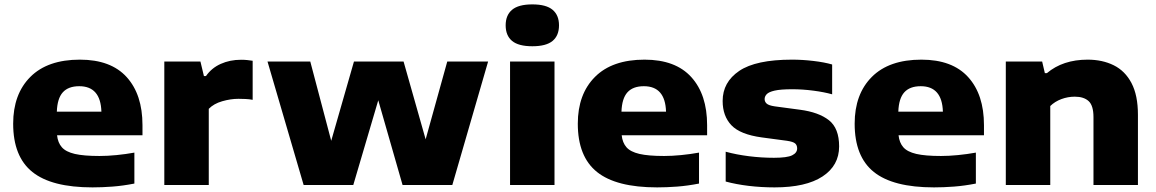

<svg xmlns="http://www.w3.org/2000/svg" viewBox="-20 -822 5136 853"><path d="M391 10.5Q209 10.5 123.8 -58Q38.5 -126.5 38.5 -272.5Q38.5 -404 115 -480.5Q191.5 -557 335 -557Q472.5 -557 542.8 -479.5Q613 -402 613 -266V-221H233.5Q237 -188 254.8 -167.8Q272.5 -147.5 312.2 -138.2Q352 -129 422 -129Q457 -129 497.8 -133Q538.5 -137 577 -144V-6.5Q526 3.5 479.5 7Q433 10.5 391 10.5ZM332 -439Q283.5 -439 259 -411.8Q234.5 -384.5 232.5 -326H430.5Q427 -439 332 -439Z M710 0V-548.5H870.5L886 -484H895Q920 -520 960.8 -538.2Q1001.5 -556.5 1051 -556.5Q1065 -556.5 1078.2 -555.2Q1091.5 -554 1102.5 -552V-378.5Q1087.5 -381.5 1070.8 -382.2Q1054 -383 1039.5 -383Q1004.5 -383 967.2 -372.2Q930 -361.5 907.5 -338.5V0Z M1329 0 1168.5 -548.5H1358.5L1451.5 -196.5L1552.5 -548.5H1773L1871 -203L1967 -548.5H2148.5L1989.5 0H1768.5L1660.5 -376.5L1549.5 0Z M2246 0V-548.5H2443.5V0ZM2345 -616.5Q2283.5 -616.5 2255 -640.2Q2226.5 -664 2226.5 -709.5Q2226.5 -754.5 2255 -778.5Q2283.5 -802.5 2345 -802.5Q2406.5 -802.5 2435 -778.5Q2463.5 -754.5 2463.5 -709.5Q2463.5 -664 2435 -640.2Q2406.5 -616.5 2345 -616.5Z M2899.5 10.5Q2717.5 10.5 2632.2 -58Q2547 -126.5 2547 -272.5Q2547 -404 2623.5 -480.5Q2700 -557 2843.5 -557Q2981 -557 3051.2 -479.5Q3121.5 -402 3121.5 -266V-221H2742Q2745.5 -188 2763.2 -167.8Q2781 -147.5 2820.8 -138.2Q2860.5 -129 2930.5 -129Q2965.5 -129 3006.2 -133Q3047 -137 3085.5 -144V-6.5Q3034.5 3.5 2988 7Q2941.5 10.5 2899.5 10.5ZM2840.5 -439Q2792 -439 2767.5 -411.8Q2743 -384.5 2741 -326H2939Q2935.5 -439 2840.5 -439Z M3421 10.5Q3362.5 10.5 3306.2 3.8Q3250 -3 3204 -15.5V-148Q3251.5 -135 3307.2 -128Q3363 -121 3418.5 -121Q3477 -121 3499.2 -132Q3521.5 -143 3521.5 -162.5Q3521.5 -177 3512.5 -184.8Q3503.5 -192.5 3476.5 -196.5L3364.5 -211.5Q3268.5 -224.5 3229.5 -265.5Q3190.5 -306.5 3190.5 -373.5Q3190.5 -457 3264.2 -507Q3338 -557 3498.5 -557Q3545.5 -557 3594 -551.2Q3642.5 -545.5 3677 -535.5V-403Q3641.5 -413 3593.8 -419.2Q3546 -425.5 3500 -425.5Q3448 -425.5 3421.8 -419.5Q3395.5 -413.5 3386.2 -403.5Q3377 -393.5 3377 -382Q3377 -370 3386 -361.8Q3395 -353.5 3422 -349.5L3534 -334.5Q3617.5 -323.5 3662.8 -287.8Q3708 -252 3708 -171.5Q3708 -86.5 3634.2 -38Q3560.5 10.5 3421 10.5Z M4129.5 10.5Q3947.5 10.5 3862.2 -58Q3777 -126.5 3777 -272.5Q3777 -404 3853.5 -480.5Q3930 -557 4073.5 -557Q4211 -557 4281.2 -479.5Q4351.5 -402 4351.5 -266V-221H3972Q3975.5 -188 3993.2 -167.8Q4011 -147.5 4050.8 -138.2Q4090.5 -129 4160.5 -129Q4195.5 -129 4236.2 -133Q4277 -137 4315.5 -144V-6.5Q4264.5 3.5 4218 7Q4171.5 10.5 4129.5 10.5ZM4070.5 -439Q4022 -439 3997.5 -411.8Q3973 -384.5 3971 -326H4169Q4165.5 -439 4070.5 -439Z M4448.5 0V-548.5H4610L4622 -497H4631Q4702 -557 4812 -557Q4877.5 -557 4928 -532Q4978.5 -507 5007 -452.8Q5035.5 -398.5 5035.5 -312V0H4838V-301.5Q4838 -353 4816.5 -372.8Q4795 -392.5 4755 -392.5Q4724.5 -392.5 4695.5 -381.8Q4666.5 -371 4646 -351V0Z"/></svg>

Font: Encode Sans Expanded ExtraBold
Style: Regular
Weight: 800
Width: 7
Designer: Multiple Designers
Foundry: Impallari Type
Version: Version 3.000; ttfautohint (v1.8.3) -l 8 -r 50 -G 200 -x 14 